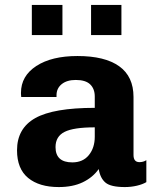

<svg xmlns="http://www.w3.org/2000/svg" viewBox="-20 -748 640 778"><path d="M218 10Q139 10 94 -27Q49 -64 49 -139Q49 -228 123 -269.5Q197 -311 364 -311V-357Q364 -388 345.5 -406Q327 -424 287 -424Q251 -424 230 -407Q209 -390 209 -362V-355H66Q65 -368 65 -367Q65 -366 65 -372Q65 -440 127 -480.5Q189 -521 294 -521Q405 -521 463 -479.5Q521 -438 521 -355V-120Q521 -91 545 -91Q561 -91 573 -99V-10Q558 -1 534.5 4.5Q511 10 486 10Q429 10 407.5 -8Q386 -26 380 -63Q356 -29 315.5 -9.5Q275 10 218 10ZM273 -90Q316 -90 340 -119.5Q364 -149 364 -194V-232Q278 -232 241.5 -213.5Q205 -195 205 -152Q205 -90 273 -90ZM109 -606V-728H233V-606ZM349 -606V-728H472V-606Z"/></svg>

Font: Chivo Mono
Style: Bold
Weight: 700
Monospace: yes
Designer: Hector Gatti
Foundry: Omnibus-Type
Version: Version 1.008; ttfautohint (v1.8.4.7-5d5b)